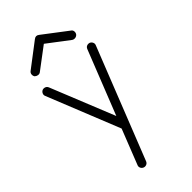

<svg xmlns="http://www.w3.org/2000/svg" viewBox="-267 -693 974 974"><g transform="rotate(-45 219.5 -206.0)"><path d="M135 222Q125 218 121 209Q117 200 121 191L195 3L38 -388Q34 -397 38 -406Q42 -415 51 -419Q60 -422 69 -418.5Q78 -415 82 -405L221 -61L357 -405Q361 -415 369.5 -418.5Q378 -422 388 -419Q397 -415 401 -406Q405 -397 401 -388L165 209Q161 218 152.5 221.5Q144 225 135 222ZM103 -492Q96 -487 86.5 -488.5Q77 -490 70 -497Q65 -505 66 -514.5Q67 -524 75 -530L205 -629Q220 -641 235 -629L365 -530Q373 -525 374 -515Q375 -505 369 -497Q363 -490 353.5 -488.5Q344 -487 336 -492L220 -580Z"/></g></svg>

Font: Kurewa Gothic CJK TC Regular
Style: Regular
Weight: 400
Designer: Max Yao
Foundry: Max-Everyday
Version: Version 1.071; ttfautohint (v1.8.3)